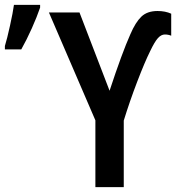

<svg xmlns="http://www.w3.org/2000/svg" viewBox="-57 -765 723 785"><path d="M476 -625Q497 -674 521 -697Q545 -720 587 -720Q619 -720 643 -709V-619Q631 -624 617 -624Q602 -624 588.5 -609Q575 -594 557 -556Q535 -512 504 -431Q473 -350 449 -272V0H333V-273L143 -714H268L391 -394Q442 -549 476 -625ZM-37 -577Q-28 -606 -16 -660.5Q-4 -715 0 -745H107V-734Q94 -696 73 -649Q52 -602 30 -563H-37Z"/></svg>

Font: Noto Sans Display Medium Narrow
Style: Regular
Weight: 500
Width: 4
Designer: Monotype Design team
Foundry: Monotype Imaging Inc.
Version: Version 1.000